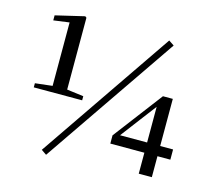

<svg xmlns="http://www.w3.org/2000/svg" viewBox="-109 -875 1134 1035"><g transform="rotate(15 457.5 -357.0)"><path d="M232 31 744 -716 714 -736 203 11ZM741 0H814V-117H886V-174H814V-437H759L551 -163V-117H741ZM590 -174 674 -285 741 -373V-174ZM170 -303H344V-326L251 -338V-739L243 -745L82 -707V-679L170 -691V-337L74 -326V-303Z"/></g></svg>

Font: Noto Serif CJK HK SemiBold
Style: Regular
Weight: 600
Designer: Ryoko NISHIZUKA 西塚涼子 (kana & ideographs); Frank Grießhammer (Latin, Greek & Cyrillic); Wenlong ZHANG 张文龙 (bopomofo); San
Foundry: Adobe
Version: Version 2.001;hotconv 1.1.0;makeotfexe 2.6.0